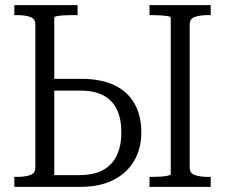

<svg xmlns="http://www.w3.org/2000/svg" viewBox="-20 -730 878 750"><path d="M647 -49V-661Q647 -665 635 -667Q623 -669 606 -670Q589 -671 572 -671H564V-710H803V-671H793Q762 -671 741.5 -664Q721 -657 721 -635V-75Q721 -53 741.5 -46Q762 -39 793 -39H803V0H564V-39H572Q589 -39 606 -40Q623 -41 635 -43.5Q647 -46 647 -49ZM294 0H36V-39H45Q77 -39 97.5 -46Q118 -53 118 -75V-635Q118 -657 97.5 -664Q77 -671 46 -671H36V-710H283V-671H260Q245 -671 229 -670Q213 -669 202.5 -667Q192 -665 192 -660V-46H290Q346 -46 382 -65.5Q418 -85 436 -122.5Q454 -160 454 -213Q454 -266 436.5 -302.5Q419 -339 383.5 -357.5Q348 -376 294 -376H167V-422H298Q374 -422 426 -397.5Q478 -373 505 -326Q532 -279 532 -213Q532 -149 503.5 -101Q475 -53 422 -26.5Q369 0 294 0Z"/></svg>

Font: Roboto Serif 28pt Condensed Light
Style: Regular
Weight: 300
Width: 3
Designer: Greg Gazdowicz
Foundry: Commercial Type
Version: Version 1.008